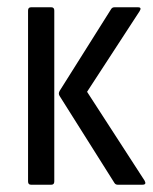

<svg xmlns="http://www.w3.org/2000/svg" viewBox="-20 -507 419 527"><path d="M303 0Q297 0 294 -5L144 -243Q139 -250 144 -258L285 -482Q288 -487 294 -487H359Q370 -487 363 -476L219 -255L377 -11Q383 0 371 0ZM65 0Q57 0 57 -9V-478Q57 -487 65 -487H121Q129 -487 129 -478V-9Q129 0 121 0Z"/></svg>

Font: Sofia Sans Cond
Style: Regular
Weight: 400
Width: 3
Designer: Botio Nikoltchev, Ani Petrova
Foundry: lettersoup
Version: Version 4.100; ttfautohint (v1.8.3)